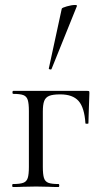

<svg xmlns="http://www.w3.org/2000/svg" viewBox="-20 -751 412 771"><path d="M339 -377Q339 -360 337 -320L335 -256Q335 -254 329 -254Q323 -254 323 -256Q319 -319 295.5 -345.5Q272 -372 222 -372Q192 -372 177.5 -366Q163 -360 157.5 -345.5Q152 -331 152 -303V-81Q152 -51 156.5 -36.5Q161 -22 174 -17Q187 -12 215 -12Q218 -12 218 -6Q218 0 215 0Q190 0 176 -1L125 -2L72 -1Q58 0 32 0Q29 0 29 -6Q29 -12 32 -12Q60 -12 73.5 -17Q87 -22 91.5 -36.5Q96 -51 96 -81V-305Q96 -335 91.5 -349.5Q87 -364 74 -369Q61 -374 33 -374Q30 -374 30 -380Q30 -386 33 -386H331Q337 -386 338 -384.5Q339 -383 339 -377ZM183 -472Q180 -472 177.5 -473.5Q175 -475 176 -476L228 -716Q229 -720 248.5 -725.5Q268 -731 281 -731Q290 -731 289 -727L187 -474Q187 -472 183 -472Z"/></svg>

Font: Cormorant Garamond
Style: Regular
Weight: 400
Designer: Christian Thalmann (Catharsis Fonts)
Version: Version 3.000